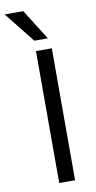

<svg xmlns="http://www.w3.org/2000/svg" viewBox="-138 -924 482 966"><g transform="rotate(-10 103.5 -441.5)"><path d="M164 0H83V-674H164ZM153 -727H84L-40 -883H55Z"/></g></svg>

Font: Hind Guntur
Style: Regular
Weight: 400
Designer: Manushi Parikh, Hitesh Malaviya
Foundry: Indian Type Foundry
Version: Version 1.002;PS 1.0;hotconv 1.0.86;makeotf.lib2.5.63406; tt